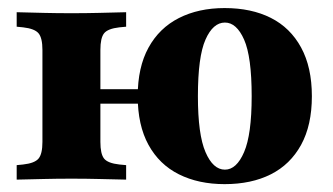

<svg xmlns="http://www.w3.org/2000/svg" viewBox="-20 -450 834 481"><path d="M86.3 -209.7V-325Q86.3 -354.8 76.6 -366.5Q66.9 -378.2 37.9 -381.5L21.8 -383.1V-419.4Q58.1 -418.5 90.3 -417.7Q122.6 -416.9 158.9 -416.9Q195.2 -416.9 227 -417.7Q258.9 -418.5 296 -419.4V-383.1L279 -381.5Q250 -378.2 240.7 -366.5Q231.5 -354.8 231.5 -325V-209.7ZM158.9 -2.4Q122.6 -2.4 90.3 -1.6Q58.1 -0.8 21.8 0V-36.3L37.9 -37.9Q66.9 -41.1 76.6 -52.8Q86.3 -64.5 86.3 -94.4V-209.7H231.5V-94.4Q231.5 -64.5 240.7 -52.8Q250 -41.1 279 -37.9L296 -36.3V0Q258.9 -0.8 227 -1.6Q195.2 -2.4 158.9 -2.4ZM542.7 11.3Q477.4 11.3 428.2 -13.3Q379 -37.9 352 -87.1Q325 -136.3 325 -208.9Q325 -281.5 352 -330.6Q379 -379.8 428.2 -404.8Q477.4 -429.8 542.7 -429.8Q609.7 -429.8 658.5 -405.2Q707.3 -380.6 734.3 -331Q761.3 -281.5 761.3 -208.9Q761.3 -136.3 734.3 -87.1Q707.3 -37.9 658.5 -13.3Q609.7 11.3 542.7 11.3ZM173.4 -190.3V-226.6H391.9V-190.3ZM543.5 -25Q572.6 -25 591.5 -69Q610.5 -112.9 610.5 -208.9Q610.5 -308.1 591.5 -350.8Q572.6 -393.5 543.5 -393.5Q513.7 -393.5 494.8 -350.8Q475.8 -308.1 475.8 -208.9Q475.8 -112.9 494.8 -69Q513.7 -25 543.5 -25Z"/></svg>

Font: Playfair 9pt Black
Style: Regular
Weight: 900
Designer: Claus Eggers Sørensen
Foundry: Claus Eggers Sørensen
Version: Version 2.203